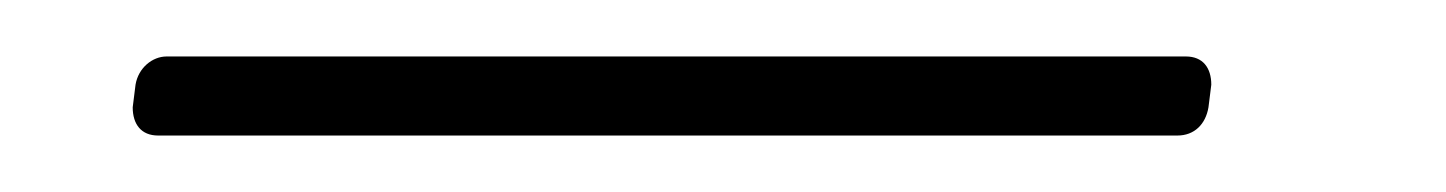

<svg xmlns="http://www.w3.org/2000/svg" viewBox="-20 -48 512 68"><path d="M36 0H397C403 0 407 -4 408 -10L409 -18C409 -24 406 -28 400 -28H39C34 -28 29 -24 28 -18L27 -10C27 -4 30 0 36 0Z"/></svg>

Font: Barlow Thin
Style: Italic
Weight: 250
Italic angle: -7°
Designer: Jeremy Tribby
Foundry: Tribby Type
Version: Version 1.422;hotconv 1.0.109;makeotfexe 2.5.65596